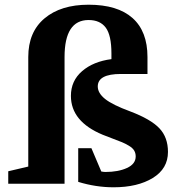

<svg xmlns="http://www.w3.org/2000/svg" viewBox="-20 -780 751 815"><path d="M15 0V-53L100 -73V-538Q100 -644 169 -702Q238 -760 356 -760Q479 -760 542.5 -703.5Q606 -647 606 -538V-466H493Q395 -466 395 -413Q395 -385 426 -360Q457 -335 533 -307Q620 -274 656.5 -235.5Q693 -197 693 -135Q693 -64 628.5 -24.5Q564 15 462 15Q387 15 312 -8V-151H368L410 -52Q421 -50 427 -50Q482 -50 519 -67Q556 -84 556 -116Q556 -130 549.5 -141Q543 -152 527 -161.5Q511 -171 497.5 -176.5Q484 -182 416 -208Q281 -264 281 -373Q281 -437 328.5 -478Q376 -519 453 -529V-553Q453 -630 429 -662.5Q405 -695 356 -695Q254 -695 254 -538V0Z"/></svg>

Font: Volkhov
Style: Bold
Weight: 700
Designer: Cyreal (www.cyreal.org)
Foundry: Cyreal (www.cyreal.org)
Version: Version 1.010